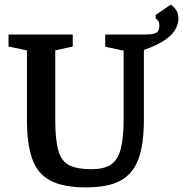

<svg xmlns="http://www.w3.org/2000/svg" viewBox="-20 -798 795 834"><path d="M353 16Q254 16 198 -14Q142 -44 119.5 -109Q97 -174 97 -278V-579L17 -596V-648H296V-596L220 -579V-278Q220 -190 233.5 -143.5Q247 -97 281.5 -80Q316 -63 377 -63Q431 -63 461 -82.5Q491 -102 504 -149Q517 -196 517 -278V-578L437 -595V-648H605Q633 -648 647.5 -651.5Q662 -655 667 -663.5Q672 -672 672 -687Q672 -700 667.5 -706.5Q663 -713 656 -718V-733L722 -778Q726 -775 733.5 -768.5Q741 -762 748 -749.5Q755 -737 755 -716Q755 -696 743 -672.5Q731 -649 699 -626Q667 -603 605 -581V-278Q605 -202 593 -147Q581 -92 553 -55.5Q525 -19 476 -1.5Q427 16 353 16Z"/></svg>

Font: Faustina Light SemiBold
Style: Regular
Weight: 600
Version: Version 1.200